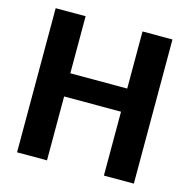

<svg xmlns="http://www.w3.org/2000/svg" viewBox="-106 -825 917 929"><g transform="rotate(15 352.5 -361.0)"><path d="M645 0V-722H495V-436H210V-722H60V0H210V-320H495V0Z"/></g></svg>

Font: Perun
Style: Bold
Weight: 700
Foundry: Copyright (c) Stefan Peev, Context Ltd, 2016
Version: Version 1.089